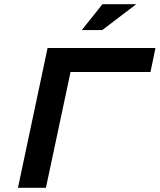

<svg xmlns="http://www.w3.org/2000/svg" viewBox="-20 -900 765 920"><path d="M66 0H200L318 -555H701L725 -670H208ZM372 -756H470L633 -880H471Z"/></svg>

Font: LT Wave Text Bold Italic
Style: Regular
Weight: 700
Designer: Daniel Lyons
Version: Version 2.5 (Glyphs App)